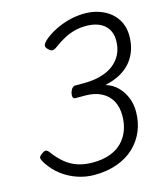

<svg xmlns="http://www.w3.org/2000/svg" viewBox="-145 -1124 1080 1252"><g transform="rotate(-15 395.0 -498.0)"><path d="M336 19Q278 19 223 0.5Q168 -18 121 -53Q74 -88 40 -139Q25 -162 22 -175.5Q19 -189 40 -203Q58 -218 69.5 -216.5Q81 -215 95 -195Q128 -151 165 -121Q202 -91 246.5 -76.5Q291 -62 347 -62Q413 -62 462.5 -80Q512 -98 545 -131.5Q578 -165 594.5 -210Q611 -255 611 -308Q611 -367 587.5 -409Q564 -451 519 -474Q474 -497 411 -497H345Q333 -497 329 -507Q325 -517 329 -537Q335 -557 344.5 -567Q354 -577 365 -577H426Q485 -577 535 -590.5Q585 -604 621.5 -631Q658 -658 678.5 -698.5Q699 -739 699 -792Q699 -827 687 -853.5Q675 -880 653 -898Q631 -916 600.5 -925Q570 -934 533 -934Q491 -934 455 -924.5Q419 -915 384.5 -897Q350 -879 314 -852Q295 -837 282 -837Q269 -837 252 -855Q238 -869 241 -881.5Q244 -894 264 -913Q297 -942 342 -965Q387 -988 439 -1001.5Q491 -1015 546 -1015Q595 -1015 639.5 -1000.5Q684 -986 718 -958Q752 -930 771 -889.5Q790 -849 790 -798Q790 -747 775 -703Q760 -659 731 -624.5Q702 -590 658.5 -566Q615 -542 556 -529Q603 -515 635.5 -482.5Q668 -450 686 -406Q704 -362 704 -311Q704 -240 678.5 -179.5Q653 -119 605.5 -74.5Q558 -30 489.5 -5.5Q421 19 336 19Z"/></g></svg>

Font: Playwrite TZ
Style: Regular
Weight: 400
Designer: Veronika Burian, José Scaglione
Foundry: TypeTogether
Version: Version 1.002